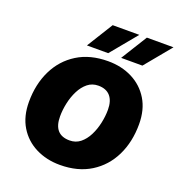

<svg xmlns="http://www.w3.org/2000/svg" viewBox="-155 -1008 1061 1145"><g transform="rotate(20 375.0 -435.5)"><path d="M352 10Q267 10 198.5 -24.5Q130 -59 90.5 -124Q51 -189 51 -281Q51 -393 94 -481Q137 -569 218 -619.5Q299 -670 413 -670Q499 -670 567 -635.5Q635 -601 674.5 -536Q714 -471 714 -379Q714 -267 671 -179Q628 -91 547 -40.5Q466 10 352 10ZM357 -147Q396 -147 424.5 -170Q453 -193 472 -230.5Q491 -268 500.5 -312Q510 -356 510 -397Q510 -453 484 -483Q458 -513 408 -513Q369 -513 340.5 -490Q312 -467 293 -429.5Q274 -392 264.5 -348Q255 -304 255 -263Q255 -147 357 -147ZM478 -715 581 -881H750L613 -715ZM261 -715 364 -881H533L396 -715Z"/></g></svg>

Font: Work Sans ExtraBold
Style: Italic
Weight: 800
Italic angle: -13°
Designer: Wei Huang
Foundry: Wei Huang
Version: Version 2.012; ttfautohint (v1.8.3)